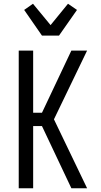

<svg xmlns="http://www.w3.org/2000/svg" viewBox="-20 -1005 540 1025"><path d="M445 0H361L204 -332H157V0H80V-735H157V-403H204L361 -735H445L268 -368ZM204 -815 109 -952 156 -985 250 -871 343 -985 391 -952 295 -815Z"/></svg>

Font: Huly
Style: Regular
Weight: 400
Designer: Belleve Invis
Foundry: Belleve Invis
Version: Version 33.2.5; ttfautohint (v1.8.4)